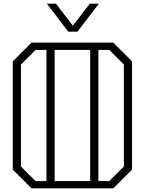

<svg xmlns="http://www.w3.org/2000/svg" viewBox="-20 -1034 795 1054"><path d="M705 -697V-103L602 0H153L50 -103V-697L153 -800H602ZM175 -40H235V-760H175L95 -680V-120ZM280 -760V-40H475V-760ZM660 -680 580 -760H520V-40H580L660 -120ZM523 -1014 405 -860H355L237 -1014H287L380 -893L473 -1014Z"/></svg>

Font: Kumar One Outline
Style: Regular
Weight: 400
Designer: Parimal Parmar
Foundry: Indian Type Foundry
Version: Version 1.000;PS 1.000;hotconv 1.0.88;makeotf.lib2.5.647800